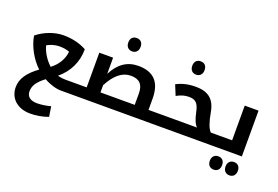

<svg xmlns="http://www.w3.org/2000/svg" viewBox="-135 -1194 2823 1949"><g transform="rotate(20 1276.0 -219.5)"><path d="M69 123C69 244 160 326 297 326C361 326 419 317 491 292L474 183C421 197 372 204 327 204C254 204 215 171 215 115C215 55 248 4 328 -56C388 -21 459 0 512 0H639C642 0 644 -2 644 -5V-116C644 -119 642 -120 639 -120H524C490 -120 460 -124 433 -132C540 -220 597 -340 597 -477C524 -517 441 -537 346 -537C253 -537 142 -496 65 -432C82 -324 147 -205 232 -125C120 -44 69 35 69 123ZM214 -379C241 -399 299 -417 342 -417C389 -417 422 -412 455 -399C448 -318 401 -242 332 -191C275 -244 235 -307 214 -379Z M1055 -621C1095 -621 1121 -649 1121 -693C1121 -738 1096 -765 1055 -765C1012 -765 988 -738 988 -693C988 -649 1014 -621 1055 -621Z M629 0H1545C1548 0 1550 -2 1550 -5V-116C1550 -119 1548 -120 1545 -120H1415V-240C1415 -420 1331 -505 1167 -505C1048 -505 957 -443 896 -320V-495H747V-120H629C626 -120 624 -119 624 -116V-5C624 -2 626 0 629 0ZM1266 -120H896V-198C961 -323 1039 -385 1129 -385C1222 -385 1266 -340 1266 -243Z M1746 -621C1786 -621 1812 -649 1812 -693C1812 -738 1787 -765 1746 -765C1703 -765 1679 -738 1679 -693C1679 -649 1705 -621 1746 -621Z M1535 0H2153C2156 0 2158 -2 2158 -5V-116C2158 -119 2156 -120 2153 -120H2088C2059 -149 2035 -213 2018 -312C2001 -411 1959 -466 1887 -491C1859 -501 1826 -505 1783 -505C1709 -505 1639 -489 1580 -457L1625 -347C1673 -374 1711 -385 1758 -385C1829 -385 1859 -355 1878 -263C1893 -192 1912 -145 1939 -120H1535C1532 -120 1530 -119 1530 -116V-5C1530 -2 1532 0 1535 0Z M2243 224C2283 224 2309 197 2309 152C2309 107 2284 80 2243 80C2202 80 2176 108 2176 152C2176 196 2202 224 2243 224ZM2413 224C2453 224 2479 196 2479 152C2479 108 2454 80 2413 80C2372 80 2346 108 2346 152C2346 196 2372 224 2413 224Z M2143 0H2467V-495H2318V-120H2143C2140 -120 2138 -119 2138 -116V-5C2138 -2 2140 0 2143 0Z"/></g></svg>

Font: Noto Kufi Arabic
Style: Bold
Weight: 700
Designer: Monotype Design Team, David Williams, Khaled Hosny
Foundry: Google LLC
Version: Version 2.109